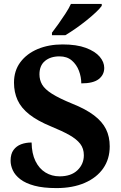

<svg xmlns="http://www.w3.org/2000/svg" viewBox="-20 -951 619 981"><path d="M268.5 10Q200.9 10 155.6 -2.3Q110.2 -14.6 83.5 -35.4Q56.8 -56.1 45.4 -81Q34.1 -105.8 34.1 -129.8Q34.1 -164.3 49 -184.6Q63.8 -204.8 88 -213.9Q112.1 -222.9 141.5 -222.9Q142.3 -166.3 161.2 -127.8Q180.2 -89.2 212.4 -69.6Q244.5 -50 284.6 -50Q343.5 -50 376 -81.4Q408.4 -112.7 408.4 -158Q408.4 -192.1 389.9 -216.2Q371.3 -240.2 334.3 -261.1Q297.4 -281.9 241.3 -304.8Q171.1 -333.7 129.6 -366.6Q88 -399.5 69.7 -439.7Q51.5 -479.9 51.5 -528.5Q51.5 -589.6 84 -633.2Q116.6 -676.9 172.8 -700.5Q228.9 -724 299.5 -724Q371.6 -724 418.9 -706.3Q466.2 -688.5 489.4 -661.3Q512.6 -634 512.6 -603.9Q512.6 -569 484.7 -547Q456.8 -525 395.3 -525Q395.3 -557.7 383.3 -589.3Q371.4 -620.9 346.9 -641.9Q322.4 -663 283.9 -663Q238 -663 209.8 -639.5Q181.6 -616.1 181.6 -571Q181.6 -542.6 195.2 -518.9Q208.8 -495.2 245.5 -471.9Q282.1 -448.7 349.3 -421.2Q418.2 -393.7 460.3 -361.7Q502.4 -329.8 521.5 -291.3Q540.6 -252.9 540.6 -203.2Q540.6 -138.6 507.4 -90.9Q474.2 -43.2 412.9 -16.6Q351.6 10 268.5 10ZM245.5 -784Q260.5 -803 278.8 -829Q297.2 -855 314.8 -882Q332.4 -909 342.4 -931H499.8V-921Q490.8 -908 469.7 -888Q448.5 -868 421 -846Q393.6 -824 365.4 -804.5Q337.2 -785 313.7 -771H245.5Z"/></svg>

Font: Noto Serif Hebrew
Style: Regular
Weight: 400
Designer: Monotype Design Team
Foundry: Monotype Imaging Inc.
Version: Version 2.003